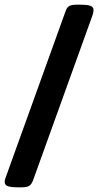

<svg xmlns="http://www.w3.org/2000/svg" viewBox="-20 -722 420 821"><path d="M57 79Q29 79 14.5 74.5Q0 70 0 56Q0 46 6 32L260 -673Q266 -691 276.5 -696.5Q287 -702 311 -702H324Q351 -702 365.5 -697.5Q380 -693 380 -679Q380 -669 375 -655L121 50Q114 68 103.5 73.5Q93 79 70 79Z"/></svg>

Font: Asap Semi Condensed
Style: Bold
Weight: 700
Width: 4
Designer: Pablo Cosgaya
Foundry: Omnibus-Type
Version: Version 3.001; ttfautohint (v1.8.4.7-5d5b)